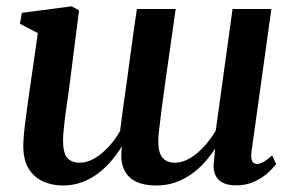

<svg xmlns="http://www.w3.org/2000/svg" viewBox="-20 -575 926 606"><path d="M197 -287Q194.5 -269 191.2 -247.2Q188 -225.5 185.2 -204Q182.5 -182.5 180.8 -163.5Q179 -144.5 179 -131.5Q179 -92 192.2 -76.8Q205.5 -61.5 232 -61.5Q255 -61.5 278.5 -75.2Q302 -89 323 -112Q344 -135 359 -161.5Q363.5 -197.5 368.8 -236.5Q374 -275.5 379.5 -312.5Q385 -351 390.2 -391.2Q395.5 -431.5 401 -470.8Q406.5 -510 412 -546.5H534.5Q525 -480.5 516.8 -422Q508.5 -363.5 501.5 -314.5Q494.5 -265.5 489.8 -227.8Q485 -190 482.2 -165.5Q479.5 -141 479.5 -132Q479.5 -92.5 493.2 -77Q507 -61.5 532.5 -61.5Q556 -61.5 579.8 -75.8Q603.5 -90 624.5 -113Q645.5 -136 661 -163L714 -546.5H836.5L773.5 -94Q771.5 -74.5 776.2 -66Q781 -57.5 791 -57.5Q800.5 -57.5 811.2 -63.5Q822 -69.5 839 -84.5L851.5 -57.5Q845 -47.5 828 -31.5Q811 -15.5 785 -2.8Q759 10 725.5 10Q685 10 667.5 -10.5Q650 -31 655.5 -67.5L659 -106Q644.5 -83.5 625.8 -62.5Q607 -41.5 583.5 -25Q560 -8.5 532.5 1Q505 10.5 473 10.5Q435 10.5 410 -1.5Q385 -13.5 373 -37Q361 -60.5 363 -94L364.5 -113Q350.5 -90 332 -68Q313.5 -46 290.2 -28.2Q267 -10.5 239 0Q211 10.5 177.5 10.5Q145.5 10.5 117.2 -1.8Q89 -14 71.5 -41Q54 -68 53.5 -112Q53.5 -128.5 55.5 -150.8Q57.5 -173 60.8 -197.8Q64 -222.5 67.2 -246Q70.5 -269.5 73 -287L99.5 -470.5L43 -500L49 -534.5L206 -555L229.5 -542.5Z"/></svg>

Font: Merriweather 48pt SemiBold
Style: Italic
Weight: 600
Italic angle: -7.8°
Designer: Eben Sorkin
Foundry: Eben Sorkin
Version: Version 2.101